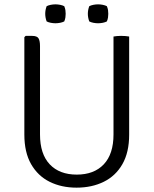

<svg xmlns="http://www.w3.org/2000/svg" viewBox="-20 -851 706 883"><path d="M574 -232Q574 -150.5 543 -96.2Q512 -42 457.2 -15Q402.5 12 332 12Q262.5 12 208.2 -15Q154 -42 123 -96.2Q92 -150.5 92 -232V-680L98 -686H127Q151 -686 157.5 -674.2Q164 -662.5 164 -639V-233Q164 -142.5 208.8 -95.2Q253.5 -48 333 -48Q412.5 -48 457.2 -95.2Q502 -142.5 502 -233V-683Q509 -684.5 518.2 -685.2Q527.5 -686 537 -686Q547.5 -686 557 -685.2Q566.5 -684.5 574 -683ZM431 -744Q420.5 -744 409.2 -746.2Q398 -748.5 390.5 -752.5Q387 -762 385.5 -770.8Q384 -779.5 384 -787.5Q384 -796 385.5 -804.5Q387 -813 390.5 -822.5Q398 -826.5 409.2 -828.8Q420.5 -831 431 -831Q441.5 -831 452.8 -828.8Q464 -826.5 471.5 -822.5Q475.5 -813 476.8 -804.5Q478 -796 478 -787.5Q478 -779.5 476.8 -770.8Q475.5 -762 471.5 -752.5Q464 -748.5 452.8 -746.2Q441.5 -744 431 -744ZM235 -744Q224.5 -744 213.2 -746.2Q202 -748.5 194.5 -752.5Q191 -762 189.5 -770.8Q188 -779.5 188 -787.5Q188 -796 189.5 -804.5Q191 -813 194.5 -822.5Q202 -826.5 213.2 -828.8Q224.5 -831 235 -831Q245.5 -831 256.8 -828.8Q268 -826.5 275.5 -822.5Q279.5 -813 280.8 -804.5Q282 -796 282 -787.5Q282 -779.5 280.8 -770.8Q279.5 -762 275.5 -752.5Q268 -748.5 256.8 -746.2Q245.5 -744 235 -744Z"/></svg>

Font: Signika Negative Light Light
Style: Regular
Weight: 300
Version: Version 2.001